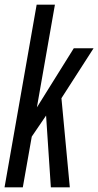

<svg xmlns="http://www.w3.org/2000/svg" viewBox="-48 -805 422 825"><path d="M-28.5 0 109.5 -785H188L110.5 -343.5L269 -597.5H354L216 -383L252 0H170.5L150 -308.5L88.5 -218L50 0Z"/></svg>

Font: Anybody Condensed Regular
Style: Italic
Weight: 400
Width: 3
Italic angle: -10°
Designer: Tyler Finck
Foundry: Etcetera Type Company
Version: Version 1.010; ttfautohint (v1.8.3) -l 8 -r 50 -G 200 -x 14 